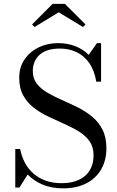

<svg xmlns="http://www.w3.org/2000/svg" viewBox="-20 -990 623 1024"><path d="M318 14.5Q254.5 14.5 207.2 -5.5Q160 -25.5 127.5 -59.5L84 10H61.5V-195.5H87.5Q95 -156 112.5 -122.8Q130 -89.5 157.8 -65Q185.5 -40.5 223 -26.8Q260.5 -13 308.5 -13Q361.5 -13 399.8 -30.5Q438 -48 458.5 -81.2Q479 -114.5 479 -162Q479 -206 457.8 -236.2Q436.5 -266.5 401 -288.5Q365.5 -310.5 323.2 -329Q281 -347.5 238.5 -367.8Q196 -388 160.8 -415Q125.5 -442 104 -480.8Q82.5 -519.5 82.5 -575Q82.5 -630.5 110.2 -672Q138 -713.5 185 -736.8Q232 -760 290 -760Q339 -760 380.5 -744.2Q422 -728.5 453 -697.5L497 -760H519V-554.5H493.5Q483.5 -614.5 456.2 -653.5Q429 -692.5 388.8 -711.8Q348.5 -731 299.5 -731Q228 -731 191.5 -698Q155 -665 155 -611Q155 -571.5 176.2 -544Q197.5 -516.5 232.5 -496Q267.5 -475.5 309.2 -457.2Q351 -439 393 -418.2Q435 -397.5 470 -369Q505 -340.5 526.2 -299.5Q547.5 -258.5 547.5 -200Q547.5 -135 519.5 -86.8Q491.5 -38.5 440 -12Q388.5 14.5 318 14.5ZM164.5 -846 151 -859.5 261 -969.5H326L436 -859.5L422.5 -846L293 -924.5Z"/></svg>

Font: Bodoni Moda 9pt
Style: Regular
Weight: 400
Designer: Owen Earl
Foundry: indestructible type
Version: Version 2.005